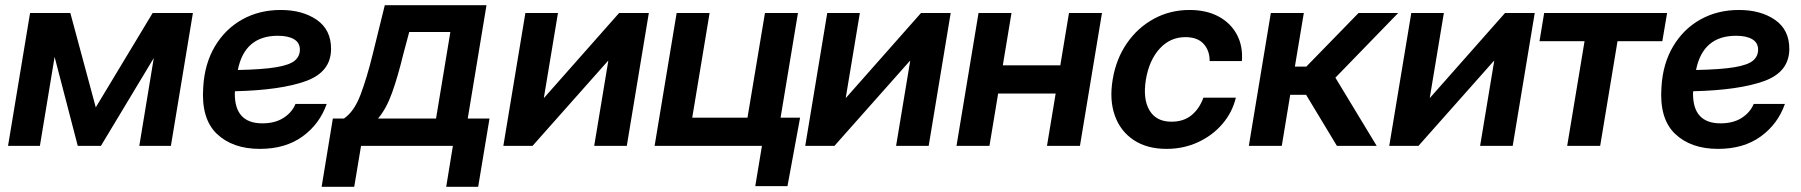

<svg xmlns="http://www.w3.org/2000/svg" viewBox="-20 -566 6990 745"><path d="M281.7 0 191.9 -345.2 134.8 0H11.2L96.7 -515.6H252.9L351.6 -149.4L572.3 -515.6H728.5L643.1 0H520.5L576.7 -340.8L371.6 0Z M988.3 11.7Q882.3 11.7 821 -47.1Q759.8 -106 768.6 -228Q773.9 -319.3 814.2 -386.7Q854.5 -454.1 920.4 -490.7Q986.3 -527.3 1069.3 -527.3Q1153.8 -527.3 1209.2 -489Q1264.6 -450.7 1264.6 -376.5Q1264.6 -287.1 1167.7 -251.7Q1070.8 -216.3 891.6 -211.9Q891.1 -207.5 891.1 -202.1Q891.1 -87.4 998 -87.4Q1046.9 -87.4 1079.8 -108.4Q1112.8 -129.4 1126.5 -162.6H1247.6Q1220.2 -84.5 1153.8 -36.4Q1087.4 11.7 988.3 11.7ZM902.8 -294.4Q1000 -296.4 1052 -305.2Q1104 -314 1123.8 -330.8Q1143.6 -347.7 1143.6 -373Q1143.6 -400.4 1120.8 -413.8Q1098.1 -427.2 1058.1 -427.2Q929.2 -427.2 902.8 -294.4Z M1228 158.7 1271.5 -106H1314.5Q1354 -132.8 1378.7 -197.8Q1403.3 -262.7 1425.8 -354L1473.1 -545.9H1867.7L1794.9 -106H1879.4L1835.4 158.7H1711.4L1737.3 0H1380.9L1354.5 158.7ZM1446.8 -106H1671.9L1727.5 -441.9H1567.9L1544.4 -354Q1523.4 -267.6 1501.2 -205.8Q1479 -144 1446.8 -106Z M2412.1 0H2285.6L2340.3 -329.6H2338.9L2046.4 0H1933.1L2018.6 -515.6H2145L2090.3 -186.5H2091.3L2382.3 -515.6H2497.6Z M2520 0 2605.5 -515.6H2733.4L2666 -109.4H2880.4L2948.2 -515.6H3076.2L2990.7 0ZM2910.6 156.2 2936.5 0H2896L2914.1 -109.4H3084.5L3035.6 156.2Z M3583.5 0H3457L3511.7 -329.6H3510.3L3217.8 0H3104.5L3189.9 -515.6H3316.4L3261.7 -186.5H3262.7L3553.7 -515.6H3668.9Z M3904.8 -515.6 3871.1 -312.5H4094.2L4127.9 -515.6H4255.9L4170.4 0H4042.5L4076.2 -203.1H3853L3819.3 0H3691.4L3776.9 -515.6Z M4506.3 11.7Q4430.7 11.7 4379.2 -22.5Q4327.6 -56.6 4305.9 -117.2Q4284.2 -177.7 4297.4 -257.3Q4310.5 -336.9 4352.3 -397.7Q4394 -458.5 4457 -492.9Q4520 -527.3 4595.7 -527.3Q4661.1 -527.3 4708.3 -502Q4755.4 -476.6 4779.3 -431.9Q4803.2 -387.2 4798.8 -329.1H4673.8Q4673.8 -370.1 4650.1 -396Q4626.5 -421.9 4579.6 -421.9Q4520.5 -421.9 4479.7 -377.2Q4439 -332.5 4426.3 -257.3Q4414.1 -182.1 4440.2 -137.9Q4466.3 -93.8 4525.4 -93.8Q4572.8 -93.8 4603.5 -119.1Q4634.3 -144.5 4649.4 -187H4775.4Q4761.7 -129.9 4723.1 -85Q4684.6 -40 4628.4 -14.2Q4572.3 11.7 4506.3 11.7Z M4825.7 0 4911.1 -515.6H5039.1L5004.4 -307.6H5048.8L5251.5 -515.6H5405.3L5161.6 -264.6L5321.8 0H5167.5L5047.9 -198.2H4986.3L4953.6 0Z M5849.6 0H5723.1L5777.8 -329.6H5776.4L5483.9 0H5370.6L5456.1 -515.6H5582.5L5527.8 -186.5H5528.8L5819.8 -515.6H5935.1Z M6061 0 6128.4 -406.2H5953.6L5971.7 -515.6H6448.7L6430.2 -406.2H6256.3L6189 0Z M6646.5 11.7Q6540.5 11.7 6479.2 -47.1Q6418 -106 6426.8 -228Q6432.1 -319.3 6472.4 -386.7Q6512.7 -454.1 6578.6 -490.7Q6644.5 -527.3 6727.5 -527.3Q6812 -527.3 6867.4 -489Q6922.9 -450.7 6922.9 -376.5Q6922.9 -287.1 6825.9 -251.7Q6729 -216.3 6549.8 -211.9Q6549.3 -207.5 6549.3 -202.1Q6549.3 -87.4 6656.2 -87.4Q6705.1 -87.4 6738 -108.4Q6771 -129.4 6784.7 -162.6H6905.8Q6878.4 -84.5 6812 -36.4Q6745.6 11.7 6646.5 11.7ZM6561 -294.4Q6658.2 -296.4 6710.2 -305.2Q6762.2 -314 6782 -330.8Q6801.8 -347.7 6801.8 -373Q6801.8 -400.4 6779.1 -413.8Q6756.3 -427.2 6716.3 -427.2Q6587.4 -427.2 6561 -294.4Z"/></svg>

Font: Inter Display Semi Bold
Style: Italic
Weight: 600
Italic angle: -9.39999°
Designer: Rasmus Andersson
Foundry: rsms
Version: Version 4.000;git-4fc901f